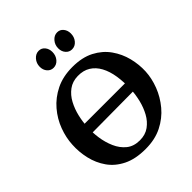

<svg xmlns="http://www.w3.org/2000/svg" viewBox="-259 -1107 1279 1279"><g transform="rotate(-45 381.0 -467.5)"><path d="M186 -312V-391H591V-315ZM406 -716Q497 -716 560.5 -683Q624 -650 662.5 -595.5Q701 -541 717 -477Q733 -413 730 -350Q727 -288 702.5 -224Q678 -160 632.5 -105.5Q587 -51 520.5 -17.5Q454 16 365 16Q270 16 205.5 -16Q141 -48 103.5 -101.5Q66 -155 51 -220Q36 -285 40 -350Q43 -413 67 -477.5Q91 -542 137 -596Q183 -650 250 -683Q317 -716 406 -716ZM389 -648Q338 -647 301.5 -620Q265 -593 242 -550Q219 -507 207.5 -457.5Q196 -408 194 -362Q191 -315 198.5 -261.5Q206 -208 227 -160Q248 -112 285 -82Q322 -52 379 -52Q431 -52 467.5 -78.5Q504 -105 527 -147Q550 -189 562 -238Q574 -287 576 -333Q579 -402 570 -460Q561 -518 538 -560.5Q515 -603 478 -626Q441 -649 389 -648ZM488 -800Q462 -800 444.5 -820Q427 -840 427 -870Q427 -903 448 -927Q469 -951 497 -951Q524 -951 540.5 -930.5Q557 -910 557 -881Q557 -847 537 -823.5Q517 -800 488 -800ZM314 -800Q288 -800 270.5 -820Q253 -840 253 -870Q253 -903 274 -927Q295 -951 323 -951Q350 -951 366.5 -930.5Q383 -910 383 -881Q383 -847 363 -823.5Q343 -800 314 -800Z"/></g></svg>

Font: Lora
Style: Bold Italic
Weight: 700
Italic angle: -3°
Designer: Olga Karpushina, Alexei Vanyashin (Cyrillic)
Foundry: Cyreal
Version: Version 3.004